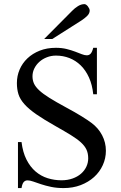

<svg xmlns="http://www.w3.org/2000/svg" viewBox="-20 -914 596 949"><path d="M503.4 -168.9Q503.4 -131.3 488 -97.7Q472.7 -64 444.8 -38.8Q417 -13.7 378.7 1Q340.3 15.6 294.4 15.6Q260.7 15.6 232.9 9.8Q205.1 3.9 183.1 -3.4Q161.1 -10.7 144.5 -16.6Q127.9 -22.5 116.2 -22.5Q104.5 -22.5 97.2 -14.2Q89.8 -5.9 86.4 15.6H68.8V-211.9H86.4Q92.8 -160.6 111.1 -124.8Q129.4 -88.9 156 -66.2Q182.6 -43.5 215.6 -33.2Q248.5 -22.9 283.7 -22.9Q314 -22.9 338.6 -31.7Q363.3 -40.5 380.4 -55.4Q397.5 -70.3 406.7 -89.8Q416 -109.4 416 -131.3Q416 -155.8 407.5 -174.3Q398.9 -192.9 379.9 -210.2Q360.8 -227.5 330.3 -246.3Q299.8 -265.1 256.3 -289.6Q197.3 -322.8 159.7 -348.9Q122.1 -375 100.6 -399.2Q79.1 -423.3 71.3 -448Q63.5 -472.7 63.5 -503.4Q63.5 -538.6 76.9 -570.1Q90.3 -601.6 115.5 -625.5Q140.6 -649.4 176.3 -663.6Q211.9 -677.7 256.3 -677.7Q285.2 -677.7 308.8 -671.9Q332.5 -666 351.1 -658.9Q369.6 -651.9 384 -646.2Q398.4 -640.6 409.2 -640.6Q420.4 -640.6 428 -648.7Q435.5 -656.7 440.9 -677.7H459V-448.2H440.9Q436 -495.1 419.9 -530.8Q403.8 -566.4 379.2 -590.6Q354.5 -614.7 323.2 -627Q292 -639.2 256.8 -639.2Q232.9 -639.2 211.7 -630.9Q190.4 -622.6 174.8 -608.6Q159.2 -594.7 149.9 -576.2Q140.6 -557.6 140.6 -537.1Q140.6 -517.6 147.9 -501.2Q155.3 -484.9 173.8 -467.5Q192.4 -450.2 224.4 -430.2Q256.3 -410.2 305.2 -383.8Q352.5 -358.4 383.5 -339.1Q414.6 -319.8 432.1 -306.6Q465.8 -281.7 484.6 -245.8Q503.4 -210 503.4 -168.9ZM423.3 -861.8Q423.3 -847.7 410.9 -835.4Q398.4 -823.2 382.8 -813L238.3 -721.2H198.2L336.9 -860.8Q349.6 -874 365.5 -883.8Q381.3 -893.6 397.5 -893.6Q401.4 -893.6 405.8 -890.6Q410.2 -887.7 414.1 -882.8Q418 -877.9 420.7 -872.3Q423.3 -866.7 423.3 -861.8Z"/></svg>

Font: Doulos SIL
Style: Regular
Weight: 400
Designer: Walt Agee, Victor Gaultney, Peter Martin, Debbi Hosken
Foundry: SIL International
Version: Version 4.110; 2011; Maintenance release